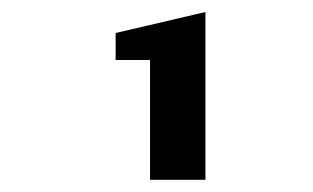

<svg xmlns="http://www.w3.org/2000/svg" viewBox="-20 -630 511 313"><path d="M314.9 -336.9H224.6V-532.2H168.5V-576.2L314.9 -610.4Z"/></svg>

Font: Squarish Sans CT
Style: RegularSC
Weight: 400
Version: Version 0.9